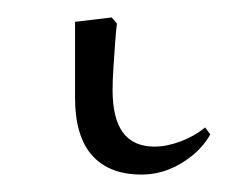

<svg xmlns="http://www.w3.org/2000/svg" viewBox="-20 26 261 220"><path d="M142 226Q105 226 85.5 204Q66 182 66 138V51L108 46L114 53Q113 60 112 74Q111 88 110 103Q109 118 109 129Q109 162 121 178Q133 194 157 194Q171 194 187 188Q203 182 215 172L221 180Q213 194 200 204.5Q187 215 172.5 220.5Q158 226 142 226Z"/></svg>

Font: Literata 60pt ExtraLight
Style: Regular
Weight: 250
Designer: Latin by Veronika Burian and Jose Scaglione. Greek by Irene Vlachou. Cyrillic by Vera Evstafieva.
Foundry: TypeTogether
Version: Version 3.103;gftools[0.9.29]